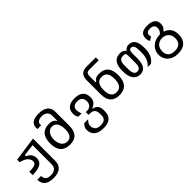

<svg xmlns="http://www.w3.org/2000/svg" viewBox="158 -1924 3295 3295"><g transform="rotate(-45 1806.0 -276.0)"><path d="M296.4 206.5C448.7 206.5 524.9 140.6 524.9 8.8V-524.4L77.6 -461.4V-397.9C191.9 -376 252.9 -313.5 252.9 -246.6C252.9 -189.5 208.5 -166.5 77.6 -166.5V-85C254.9 -85.9 335 -135.7 335 -239.3C335 -309.6 298.3 -366.7 227.1 -394.5V-423.8L439.5 -449.2V7.8C439.5 94.7 391.1 138.2 297.4 138.2C210.4 138.2 168.5 101.1 168.9 27.3H77.6C78.1 147 151.9 206.5 296.4 206.5Z M902.8 0C1049.3 0 1121.6 -79.6 1121.6 -241.7V-575.7C1121.6 -699.2 1046.9 -760.3 895.5 -760.3C761.2 -760.3 692.9 -711.9 692.9 -616.7V-586.4H784.2V-616.7C784.2 -663.6 840.8 -691.4 899.9 -691.4C966.3 -691.4 1036.1 -656.7 1036.1 -575.7V-449.7H1026.4C1002.9 -491.7 961.9 -510.7 894 -510.7C750 -510.7 673.3 -425.8 673.3 -256.3C673.3 -85.4 751.5 0 902.8 0ZM908.7 -70.8C808.1 -70.8 765.1 -164.1 765.1 -257.3C765.1 -349.1 807.1 -440.4 901.4 -440.4C981.9 -440.4 1029.8 -374 1029.8 -247.1C1029.8 -127.4 987.3 -70.8 908.7 -70.8Z M1508.8 207.5C1651.4 207.5 1728.5 145.5 1728.5 22V-16.6C1728.5 -100.6 1689.9 -149.4 1612.8 -163.6V-173.3C1691.9 -206.5 1724.6 -249.5 1724.6 -330.1C1724.6 -445.3 1657.2 -510.3 1516.1 -510.3C1384.8 -510.3 1311 -454.1 1311 -342.3C1311 -301.3 1320.8 -267.6 1340.3 -240.7H1418.9C1403.8 -280.8 1396.5 -317.4 1396.5 -342.8C1396.5 -408.2 1445.8 -440.9 1512.7 -440.9C1602.5 -440.9 1633.3 -382.3 1633.3 -325.2C1633.3 -263.2 1596.7 -205.6 1522.9 -205.6H1487.3V-137.2H1522.9C1600.1 -137.2 1638.7 -97.7 1638.7 -18.6V29.3C1638.7 102.1 1591.3 138.2 1509.3 138.2C1416.5 138.2 1372.6 92.3 1372.6 17.6C1372.6 -18.6 1382.8 -41.5 1427.2 -90.3H1333.5C1291 -44.4 1281.2 -21 1281.2 21C1281.2 136.2 1356 207.5 1508.8 207.5Z M2102.5 0C2255.9 0 2330.6 -90.8 2330.6 -259.3C2330.6 -429.2 2254.9 -510.7 2112.3 -510.7C2042.5 -510.7 2007.3 -491.2 1984.4 -448.2H1967.3V-591.8C1967.3 -648.9 1990.2 -677.7 2036.1 -677.7H2271.5V-747.6H2045.9C1937.5 -747.6 1883.3 -690.9 1883.8 -578.1V-239.3C1883.8 -79.6 1959 0 2102.5 0ZM2103.5 -71.3C2015.6 -71.3 1971.2 -132.3 1971.2 -256.8C1971.2 -380.9 2015.6 -441.4 2106.4 -441.4C2195.8 -441.4 2240.2 -382.8 2240.2 -260.7C2240.2 -137.2 2194.8 -71.3 2103.5 -71.3Z M2607.9 0C2714.8 0 2765.1 -75.2 2765.1 -240.2V-347.7C2765.1 -406.7 2778.8 -436.5 2805.7 -436.5H2821.8C2864.7 -436.5 2886.2 -390.6 2886.2 -299.3V-242.2C2886.2 -137.2 2851.6 -56.6 2782.7 0H2861.8C2939.5 -54.2 2978.5 -138.7 2978.5 -252.4V-285.2C2978.5 -432.6 2923.8 -505.4 2825.7 -505.4C2786.6 -505.4 2756.8 -493.7 2729 -457H2722.2C2696.3 -492.7 2660.6 -505.4 2612.8 -505.4C2492.7 -505.4 2430.2 -424.8 2430.2 -268.1V-253.4C2430.2 -85 2494.6 0 2607.9 0ZM2606 -70.8C2549.8 -70.8 2522.9 -115.2 2522.9 -210.9V-303.2C2522.9 -393.6 2552.2 -435.5 2610.8 -436L2653.3 -436.5C2676.3 -436.5 2686.5 -414.6 2686.5 -365.7V-189.5C2686.5 -110.4 2659.2 -70.8 2606 -70.8Z M3321.8 207.5C3469.7 207.5 3557.6 131.3 3557.6 -19.5C3557.6 -131.3 3509.3 -200.2 3411.1 -236.3V-246.1C3451.2 -273.4 3470.7 -314.9 3470.7 -367.2C3470.7 -462.9 3405.8 -510.3 3280.8 -510.3C3161.6 -510.3 3106.9 -467.3 3106.9 -378.4C3106.9 -345.7 3114.3 -314.5 3129.4 -289.6L3196.3 -329.6C3191.4 -344.2 3189 -358.9 3189 -372.1C3189 -418.9 3218.8 -440.9 3275.9 -440.9C3353.5 -440.9 3381.8 -400.9 3381.8 -355.5C3381.8 -315.9 3360.4 -273.4 3328.1 -248.5C3148.4 -246.1 3064.5 -129.9 3064.5 -15.1C3064.5 96.2 3143.1 207.5 3321.8 207.5ZM3311 134.8C3204.6 134.8 3151.4 80.1 3151.4 -13.7C3151.4 -129.4 3231.9 -178.7 3311.5 -178.7C3391.1 -178.7 3470.7 -129.9 3470.7 -14.2C3470.7 80.1 3417.5 134.8 3311 134.8Z"/></g></svg>

Font: Hack
Style: Regular
Weight: 400
Monospace: yes
Designer: Christopher Simpkins
Foundry: Christopher Simpkins
Version: Version 2.010